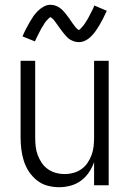

<svg xmlns="http://www.w3.org/2000/svg" viewBox="-20 -774 540 802"><path d="M227 8Q202 8 178 1.5Q154 -5 134.5 -20.5Q115 -36 101 -57Q87 -78 79.5 -102Q72 -126 69 -150.5Q66 -175 66 -200V-520H127V-200Q127 -181 129 -162.5Q131 -144 137.5 -126.5Q144 -109 154.5 -93.5Q165 -78 180 -67.5Q195 -57 213 -52Q231 -47 250 -47Q269 -47 287 -52Q305 -57 320 -67.5Q335 -78 345.5 -93.5Q356 -109 362.5 -126.5Q369 -144 371 -162.5Q373 -181 373 -200V-520H434V0H373V-97Q365 -74 351.5 -54Q338 -34 318.5 -19.5Q299 -5 275 1.5Q251 8 227 8ZM309 -598Q303 -598 298 -599Q293 -600 288.5 -601.5Q284 -603 279 -605.5Q274 -608 270 -610.5Q266 -613 262.5 -616.5Q259 -620 255.5 -624Q252 -628 248.5 -632Q245 -636 242 -640Q239 -644 236 -648Q233 -652 230 -656Q227 -660 224 -664.5Q221 -669 217.5 -673.5Q214 -678 211 -682.5Q208 -687 205.5 -690Q203 -693 198 -697.5Q193 -702 192 -702Q188 -702 186 -699.5Q184 -697 181 -694.5Q178 -692 175 -688.5Q172 -685 170.5 -683Q169 -681 167.5 -679Q166 -677 164.5 -674.5Q163 -672 161.5 -669Q160 -666 158 -663.5Q156 -661 154 -657.5Q152 -654 150.5 -651Q149 -648 147 -644Q145 -640 143 -636.5Q141 -633 139 -628.5Q137 -624 134.5 -619.5Q132 -615 130 -610.5Q128 -606 126 -601L74 -622Q82 -641 90 -656Q98 -671 105.5 -684Q113 -697 120 -707Q127 -717 138 -728Q149 -739 162.5 -746.5Q176 -754 191 -754Q197 -754 202 -753Q207 -752 211.5 -750.5Q216 -749 221 -746.5Q226 -744 230 -741Q234 -738 237.5 -735Q241 -732 244.5 -728Q248 -724 251.5 -720Q255 -716 258 -712Q261 -708 264 -704Q267 -700 270 -696Q273 -692 276 -687Q279 -682 282.5 -677.5Q286 -673 289 -669Q292 -665 294.5 -661.5Q297 -658 302 -653.5Q307 -649 308 -649Q312 -649 314 -651.5Q316 -654 319 -657Q322 -660 325 -663.5Q328 -667 329.5 -669Q331 -671 332.5 -673Q334 -675 335.5 -677.5Q337 -680 338.5 -682.5Q340 -685 342 -688Q344 -691 346 -694Q348 -697 349.5 -700.5Q351 -704 353 -707.5Q355 -711 357 -715Q359 -719 361 -723Q363 -727 365.5 -731.5Q368 -736 370 -741Q372 -746 374 -751L426 -729Q418 -711 410 -695.5Q402 -680 394.5 -667.5Q387 -655 380 -645Q373 -635 362 -623.5Q351 -612 337.5 -605Q324 -598 309 -598Z"/></svg>

Font: Iosevka Fixed SS04 Light
Style: Regular
Weight: 300
Monospace: yes
Designer: Belleve Invis
Foundry: Belleve Invis
Version: Version 32.5.0